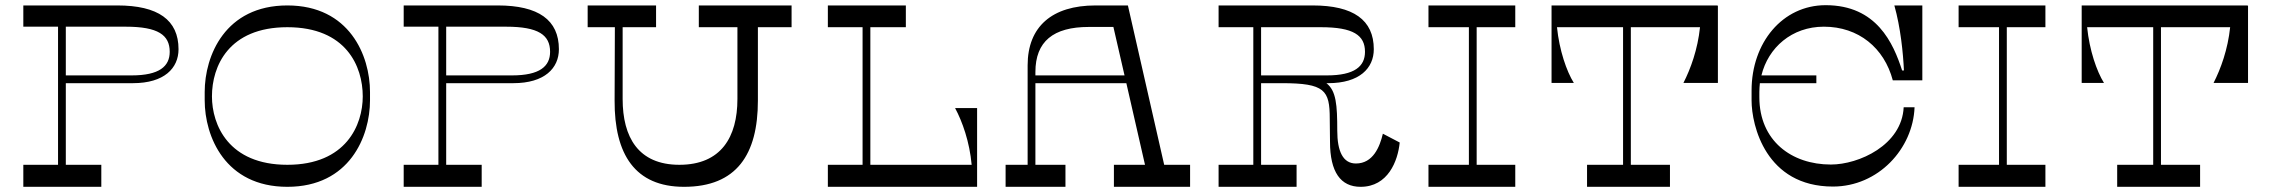

<svg xmlns="http://www.w3.org/2000/svg" viewBox="-20 -721 8766 741"><path d="M433 -700H70V-618H204V-85H70V0H371V-85H234V-400H493C614 -400 669 -458 669 -531C669 -644 590 -700 433 -700ZM488 -430H234V-618H465C590 -618 635 -586 635 -521C635 -465 595 -430 488 -430Z M1408 -366C1408 -506 1329 -700 1089 -700C849 -700 770 -506 770 -366V-334C770 -194 849 0 1089 0C1329 0 1408 -194 1408 -334ZM1089 -85C862 -85 798 -239 798 -349C798 -465 862 -616 1089 -616C1316 -616 1380 -465 1380 -349C1380 -239 1316 -85 1089 -85Z M1901 -700H1538V-618H1672V-85H1538V0H1839V-85H1702V-400H1961C2082 -400 2137 -458 2137 -531C2137 -644 2058 -700 1901 -700ZM1956 -430H1702V-618H1933C2058 -618 2103 -586 2103 -521C2103 -465 2063 -430 1956 -430Z M3035 -700H2677V-616H2826V-339C2826 -192 2763 -85 2602 -85C2443 -85 2383 -192 2383 -339V-616H2512V-700H2248V-616H2353L2352 -333C2351 -125 2431 0 2620 0C2823 0 2905 -125 2905 -333V-616H3035Z M3666 -304C3694 -252 3722 -174 3730 -85H3339V-616H3476V-700H3175V-616H3309V-85H3175V0H3751V-304Z M4473 -85 4333 -700H4208C4040 -700 3946 -618 3946 -469V-85H3861V0H4092V-85H3976V-400H4327L4399 -85H4279V0H4573V-85ZM3976 -430V-443C3976 -561 4045 -617 4182 -617H4277L4320 -430Z M5317 -205C5305 -154 5279 -90 5213 -90C5163 -90 5141 -137 5141 -217C5141 -316 5137 -371 5099 -400H5106C5227 -400 5282 -458 5282 -531C5282 -644 5203 -700 5046 -700H4683V-616H4817V-85H4683V0H4984V-85H4847V-400H4927C5093 -400 5112 -373 5112 -263L5113 -174C5113 -57 5154 0 5231 0C5337 0 5375 -100 5382 -171ZM4847 -430V-616H5078C5203 -616 5248 -585 5248 -521C5248 -465 5208 -430 5101 -430Z M5828 -616V-700H5493V-616H5649V-85H5493V0H5828V-85H5679V-616Z M6608 -699V-700H5968V-401H6054C6026 -446 5998 -527 5989 -616H6244V-85H6105V0H6425V-85H6274V-616H6541C6532 -530 6505 -456 6477 -401H6610V-699Z M7019 -618C7153 -618 7252 -536 7285 -411H7399V-700H7291C7315 -615 7325 -516 7328 -449H7321C7287 -554 7223 -701 7026 -701C6859 -701 6740 -556 6740 -372V-333C6740 -237 6795 -1 7054 -1C7229 -1 7363 -147 7369 -307H7327C7320 -161 7154 -86 7046 -86C6894 -86 6770 -178 6770 -346V-366C6770 -378 6771 -389 6772 -400H6990V-430H6778C6804 -537 6895 -618 7019 -618Z M7874 -616V-700H7539V-616H7695V-85H7539V0H7874V-85H7725V-616Z M8654 -699V-700H8014V-401H8100C8072 -446 8044 -527 8035 -616H8290V-85H8151V0H8471V-85H8320V-616H8587C8578 -530 8551 -456 8523 -401H8656V-699Z"/></svg>

Font: Space Cowgirl
Style: Regular
Weight: 400
Designer: Valery Marier
Foundry: Valery Marier
Version: Version 1.000;hotconv 1.0.109;makeotfexe 2.5.65596